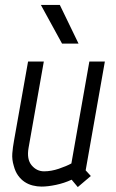

<svg xmlns="http://www.w3.org/2000/svg" viewBox="-20 -750 472 780"><path d="M36 -76Q28 -102 30 -127Q32 -152 37 -179L94 -500H158L96 -149Q88 -103 108.5 -78.5Q129 -54 159 -54Q188 -54 219 -64.5Q250 -75 270 -86L343 -500H406L328 -58L349 -35L296 10L271 -20Q241 -6 207.5 1Q174 8 149 8Q131 8 113 3.5Q95 -1 80 -11Q65 -21 53.5 -37Q42 -53 36 -76ZM232 -573 146 -730H223L299 -573Z"/></svg>

Font: Marvel
Style: Bold Italic
Weight: 700
Italic angle: -12°
Designer: Carolina Trebol
Foundry: Carolina Trebol
Version: Version 1.001